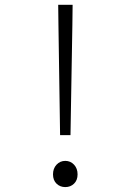

<svg xmlns="http://www.w3.org/2000/svg" viewBox="-20 -762 540 794"><path d="M228.5 -203.1 221.7 -659.2 220.7 -742.2H280.3L279.3 -659.2L271.5 -203.1ZM286.1 -2.4Q271.5 11.7 250 11.7Q228.5 11.7 213.9 -2.4Q199.2 -16.6 199.2 -41Q199.2 -65.4 213.9 -81.1Q228.5 -96.7 250 -96.7Q271.5 -96.7 286.1 -81.1Q300.8 -65.4 300.8 -41Q300.8 -16.6 286.1 -2.4Z"/></svg>

Font: Gen Shin Gothic Monospace Light
Style: Regular
Weight: 300
Designer: [Source Han Sans]
Ryoko NISHIZUKA  (kana & ideographs); Paul D. Hunt (Latin, Greek & Cyrillic); Wenlong ZHANG  (bopomofo
Version: Version 1.002.20150607